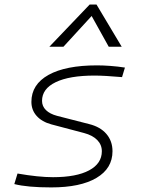

<svg xmlns="http://www.w3.org/2000/svg" viewBox="-20 -815 626 845"><path d="M205.6 9.8Q100.1 9.8 43 -4.9L57.1 -51.3Q149.4 -35.2 213.4 -35.2Q315.9 -35.2 372.1 -65.2Q428.2 -95.2 428.2 -149.4Q428.2 -178.2 407.7 -199Q387.2 -219.7 350.1 -229.5L206.1 -267.6Q164.6 -278.8 141.4 -304.7Q118.2 -330.6 118.2 -366.7Q118.2 -443.4 193.6 -485.4Q269 -527.3 406.7 -527.3Q434.1 -527.3 466.3 -524.9Q498.5 -522.5 529.8 -517.6L517.1 -475.6Q439 -482.4 396 -482.4Q285.6 -482.4 225.3 -453.4Q165 -424.3 165 -371.1Q165 -347.2 182.4 -330.3Q199.7 -313.5 231 -305.2L372.1 -269Q421.4 -256.8 448.2 -225.6Q475.1 -194.3 475.1 -149.4Q475.1 -73.7 404.5 -32Q334 9.8 205.6 9.8ZM404.8 -794.9 515.6 -609.4H458.5L383.3 -744.6L259.3 -609.4H197.3L374.5 -794.9Z"/></svg>

Font: CaskaydiaCove NFP ExtraLight
Style: Italic
Weight: 200
Italic angle: -10°
Designer: Aaron Bell
Foundry: Saja Typeworks
Version: Version 2111.001; VTT 6.35;Nerd Fonts 3.1.1